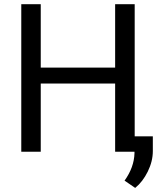

<svg xmlns="http://www.w3.org/2000/svg" viewBox="-20 -731 799 925"><path d="M82.5 0ZM628.9 0H534.7V-328.6H176.3V0H82.5V-710.9H176.3V-405.3H534.7V-710.9H628.9ZM631.3 174.3 580.1 139.2Q626 75.2 627.9 7.3V-74.2H716.3V-3.4Q716.3 45.9 692.1 95.2Q668 144.5 631.3 174.3Z"/></svg>

Font: Roboto
Style: Regular
Weight: 400
Designer: Google
Version: Version 2.134; 2016; ttfautohint (v1.6)